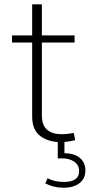

<svg xmlns="http://www.w3.org/2000/svg" viewBox="-20 -651 422 886"><path d="M374 135.7Q374 172.9 346.9 194.1Q319.8 215.3 273.4 215.3Q227.5 215.3 189 195.3L199.7 171.4Q231.4 188.5 274.9 188.5Q345.2 188.5 345.2 138.7Q345.2 111.3 323.2 95.5Q301.3 79.6 264.2 79.6Q260.3 79.6 255.6 79.8Q251 80.1 246.6 80.6V-0.5H277.3V56.2Q322.3 56.2 348.1 77.4Q374 98.6 374 135.7ZM320.3 -37.6 327.1 -4.4Q311.5 -0.5 294.2 2.2Q276.9 4.9 259.8 4.9Q204.6 4.9 166.5 -22.9Q128.4 -50.8 128.4 -113.3V-454.6H35.6V-487.8H128.4V-630.9H173.3V-487.8H324.2V-454.6H173.3V-117.2Q173.3 -72.8 197.5 -52.2Q221.7 -31.7 264.6 -31.7Q280.3 -31.7 295.7 -33.7Q311 -35.6 320.3 -37.6Z"/></svg>

Font: Estedad-FD ExtraLight
Style: Regular
Weight: 200
Designer: Amin Abedi
Version: Version 7.3